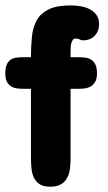

<svg xmlns="http://www.w3.org/2000/svg" viewBox="-20 -704 406 724"><path d="M275.4 -488.3Q287.6 -488.3 300.3 -486.8Q313 -485.4 323 -479.5Q333 -473.6 339.4 -461.4Q345.7 -449.2 345.7 -427.7Q345.7 -407.7 339.4 -396.2Q333 -384.8 323 -378.7Q313 -372.6 300.3 -370.8Q287.6 -369.1 275.4 -369.1H246.1V-110.4Q246.1 -88.9 243.9 -69.1Q241.7 -49.3 233.6 -33.9Q225.6 -18.6 210.2 -9.3Q194.8 0 168.9 0Q144 0 129.6 -9.3Q115.2 -18.6 107.9 -33.9Q100.6 -49.3 98.6 -69.1Q96.7 -88.9 96.7 -110.4V-369.1H69.3Q55.7 -369.1 43.2 -370.8Q30.8 -372.6 21.2 -378.7Q11.7 -384.8 5.9 -396.2Q0 -407.7 0 -427.7Q0 -449.2 5.9 -461.4Q11.7 -473.6 21.2 -479.5Q30.8 -485.4 43.2 -486.8Q55.7 -488.3 69.3 -488.3H96.7Q96.7 -531.2 100.6 -567.4Q104.5 -603.5 119.6 -629.2Q134.8 -654.8 164.6 -669.2Q194.3 -683.6 246.1 -683.6Q268.1 -683.6 287.6 -679.7Q307.1 -675.8 321.8 -667.5Q336.4 -659.2 345 -645.8Q353.5 -632.3 353.5 -613.3Q353.5 -595.7 347.4 -584Q341.3 -572.3 332.5 -564.9Q323.7 -557.6 313.2 -554.7Q302.7 -551.8 293.9 -551.8Q286.6 -551.8 280.3 -555.2Q273.9 -558.6 265.6 -558.6Q258.8 -558.6 255.1 -554.2Q251.5 -549.8 249.3 -542.5Q247.1 -535.2 246.6 -526.4Q246.1 -517.6 246.1 -508.8V-488.3Z"/></svg>

Font: Concert One
Style: Regular
Weight: 400
Version: Version 1.003